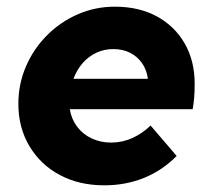

<svg xmlns="http://www.w3.org/2000/svg" viewBox="-20 -544 640 575"><path d="M292 11Q217 11 159 -20Q101 -51 68 -106.5Q35 -162 35 -233Q35 -292 57.5 -344.5Q80 -397 120 -437.5Q160 -478 212.5 -501Q265 -524 324 -524Q396 -524 449.5 -495Q503 -466 533 -414Q563 -362 563 -293Q563 -270 561.5 -251.5Q560 -233 557 -217H189Q194 -187 211 -164.5Q228 -142 254.5 -129.5Q281 -117 313 -117Q346 -117 376 -130.5Q406 -144 431 -168L509 -77Q467 -34 412 -11.5Q357 11 292 11ZM200 -308H423Q419 -336 405 -355.5Q391 -375 369.5 -386Q348 -397 319 -397Q292 -397 268.5 -386Q245 -375 227.5 -355Q210 -335 200 -308Z"/></svg>

Font: Red Hat Mono
Style: Italic
Weight: 300
Italic angle: -12°
Monospace: yes
Designer: Pentagram, MCKL
Foundry: Pentagram, MCKL
Version: Version 1.023